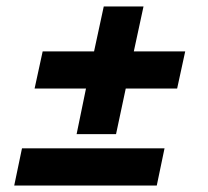

<svg xmlns="http://www.w3.org/2000/svg" viewBox="-20 -574 642 594"><path d="M424 -554 394 -415H553L528 -300H369L339 -159H217L246 -300H87L112 -415H271L301 -554ZM24 0 48 -115H489L465 0Z"/></svg>

Font: Nacelle Heavy
Style: Italic
Weight: 800
Italic angle: -12°
Designer: Sora Sagano
Foundry: Sora Sagano
Version: Version 1.000;FEAKit 1.0